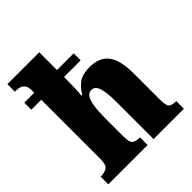

<svg xmlns="http://www.w3.org/2000/svg" viewBox="-208 -893 1026 1026"><g transform="rotate(-45 305.5 -380.0)"><path d="M18 0V-58H22Q48 -58 66 -69.5Q84 -81 84 -125V-573H9V-626H84V-644Q84 -670 74.5 -682.5Q65 -695 52 -699Q39 -703 28 -703H15V-760H256V-626H382V-573H256V-537Q256 -511 255 -485.5Q254 -460 252 -437H258Q274 -467 303.5 -490.5Q333 -514 390 -514Q464 -514 498.5 -468.5Q533 -423 533 -322V-128Q533 -82 544 -70Q555 -58 585 -58H589V0H360V-286Q360 -350 349 -385.5Q338 -421 310 -421Q287 -421 275.5 -398.5Q264 -376 260 -341Q256 -306 256 -268V-122Q256 -81 269 -69.5Q282 -58 311 -58H315V0Z"/></g></svg>

Font: Noto Serif Condensed Black
Style: Regular
Weight: 900
Width: 3
Designer: Monotype Design Team
Foundry: Monotype Imaging Inc.
Version: Version 2.015; ttfautohint (v1.8.4.7-5d5b)